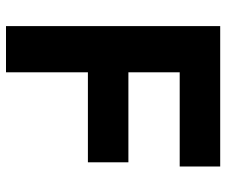

<svg xmlns="http://www.w3.org/2000/svg" viewBox="-77 -677 754 640"><g transform="rotate(90 300.0 -357.0)"><path d="M67 0V-714H535V-579H221V-408H521V-273H221V0Z"/></g></svg>

Font: Noto Sans Mono ExtraBold
Style: Regular
Weight: 800
Designer: Monotype Design Team
Foundry: Monotype Imaging Inc.
Version: Version 2.014